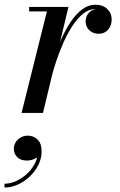

<svg xmlns="http://www.w3.org/2000/svg" viewBox="-74 -490 522 833"><path d="M19.5 0 129.5 -440.5H52.5V-460H223L112.5 0ZM136.5 -150Q145.5 -190.5 159.5 -234.8Q173.5 -279 192 -320.5Q210.5 -362 233.2 -395.8Q256 -429.5 282.8 -449.5Q309.5 -469.5 339.5 -469.5Q372 -469.5 391.2 -451.2Q410.5 -433 410.5 -405.5Q410.5 -379.5 395.2 -361.5Q380 -343.5 354 -343.5Q330 -343.5 313.8 -358.5Q297.5 -373.5 297.5 -397Q297.5 -420.5 313 -436Q328.5 -451.5 355 -451.5Q378.5 -451.5 394 -439.2Q409.5 -427 409.5 -405.5H390Q390 -425 377 -437.8Q364 -450.5 340 -450.5Q312 -450.5 287.2 -431Q262.5 -411.5 241 -378.8Q219.5 -346 201.8 -306.5Q184 -267 170.5 -226.2Q157 -185.5 148 -150ZM-54.5 323.5V307Q-28.5 307 -2.2 294.8Q24 282.5 45.8 261.5Q67.5 240.5 79.8 214Q92 187.5 90 159H105.5Q105.5 173.5 96 184.2Q86.5 195 72.2 200.8Q58 206.5 43 206.5Q14.5 206.5 0.2 191.2Q-14 176 -14 155Q-14 140 -6 127.2Q2 114.5 15.8 106.5Q29.5 98.5 46 98.5Q72 98.5 89.2 115.5Q106.5 132.5 106.5 167Q106.5 197 92.8 225Q79 253 55.8 275.2Q32.5 297.5 4 310.5Q-24.5 323.5 -54.5 323.5Z"/></svg>

Font: Bodoni Moda 11pt Medium
Style: Italic
Weight: 500
Italic angle: -13°
Designer: Owen Earl
Foundry: indestructible type
Version: Version 2.004